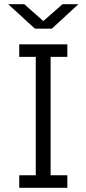

<svg xmlns="http://www.w3.org/2000/svg" viewBox="-20 -898 413 918"><path d="M72 0V-60H151V-626H72V-686H302V-626H222V-60H302V0ZM147 -761 19 -878H96L201 -785H173L279 -878H355L228 -761Z"/></svg>

Font: Chivo Medium ExtraLight
Style: Regular
Weight: 250
Version: Version 2.002